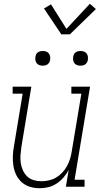

<svg xmlns="http://www.w3.org/2000/svg" viewBox="-20 -989 540 1017"><path d="M190 8Q163 8 138.5 0.5Q114 -7 95.5 -23.5Q77 -40 66 -62.5Q55 -85 51 -110.5Q47 -136 48 -162.5Q49 -189 54 -215L100 -493H47V-530H146L93 -209Q90 -188 88.5 -166.5Q87 -145 90 -125Q93 -105 101.5 -86.5Q110 -68 124 -54.5Q138 -41 158 -35Q178 -29 199 -29Q219 -29 239 -33.5Q259 -38 277 -48.5Q295 -59 310 -75Q325 -91 335 -109.5Q345 -128 351 -147.5Q357 -167 360 -187L411 -493H358V-530H457L375 -37H428V0H329L344 -90Q333 -68 316.5 -49Q300 -30 279.5 -16.5Q259 -3 236 2.5Q213 8 190 8ZM406 -641Q397 -641 388.5 -644Q380 -647 374.5 -654Q369 -661 367.5 -670.5Q366 -680 368 -690Q369 -696 372 -702Q375 -708 381 -712Q387 -716 393.5 -717.5Q400 -719 406 -719Q416 -719 424.5 -716Q433 -713 438.5 -706Q444 -699 445.5 -689.5Q447 -680 445 -670Q444 -664 440.5 -658Q437 -652 431.5 -648Q426 -644 419.5 -642.5Q413 -641 406 -641ZM206 -641Q197 -641 188.5 -644Q180 -647 174.5 -654Q169 -661 167.5 -670.5Q166 -680 168 -690Q169 -696 172 -702Q175 -708 181 -712Q187 -716 193.5 -717.5Q200 -719 206 -719Q216 -719 224.5 -716Q233 -713 238.5 -706Q244 -699 245.5 -689.5Q247 -680 245 -670Q244 -664 240.5 -658Q237 -652 231.5 -648Q226 -644 219.5 -642.5Q213 -641 206 -641ZM305 -807 213 -944 250 -966 332 -836 456 -969 488 -941 350 -807Z"/></svg>

Font: Iosevka Slab XLtObl
Style: Regular
Weight: 200
Italic angle: -9°
Monospace: yes
Designer: Belleve Invis
Foundry: Belleve Invis
Version: Version 11.1.1; ttfautohint (v1.8.3)